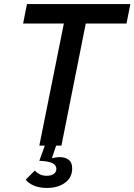

<svg xmlns="http://www.w3.org/2000/svg" viewBox="-20 -718 663 947"><path d="M212 209Q173 209 146 197Q119 185 107 168L152 123Q159 132 174 140.5Q189 149 211 149Q232 149 245 140Q258 131 258 115Q258 101 245.5 91Q233 81 199 77L174 75L201 0H174L295 -602H94L113 -698H623L604 -602H403L283 0H257L237 59L239 62Q247 60 256 58.5Q265 57 275 57Q301 57 318.5 70Q336 83 336 113Q336 158 300.5 183.5Q265 209 212 209Z"/></svg>

Font: IBM Plex Sans Medium
Style: Italic
Weight: 500
Italic angle: -11.31°
Designer: Mike Abbink, Paul van der Laan, Pieter van Rosmalen
Foundry: Bold Monday
Version: Version 3.201